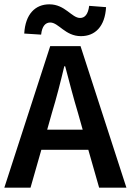

<svg xmlns="http://www.w3.org/2000/svg" viewBox="-22 -867 604 887"><path d="M218 -346C239 -415 258 -489 275 -561H279C298 -490 317 -415 338 -346L360 -268H196ZM-2 0H119L169 -175H386L436 0H562L350 -654H210ZM352 -700C417 -700 463 -744 468 -834L390 -840C385 -801 370 -784 348 -784C309 -784 279 -847 206 -847C141 -847 95 -802 90 -712L168 -707C172 -746 188 -763 210 -763C249 -763 279 -700 352 -700Z"/></svg>

Font: Source Sans Pro Semibold
Style: Regular
Weight: 600
Designer: Paul D. Hunt
Foundry: Adobe Systems Incorporated
Version: Version 3.006;hotconv 1.0.111;makeotfexe 2.5.65597